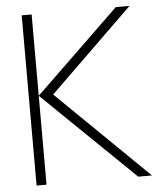

<svg xmlns="http://www.w3.org/2000/svg" viewBox="-52 -765 662 809"><g transform="rotate(-5 279.0 -360.0)"><path d="M70 0V-720H112V-376L468 -720H526L173 -376L558 0H500L112 -376V0Z"/></g></svg>

Font: Manrope
Style: Regular
Weight: 400
Designer: Mikhail Sharanda
Foundry: Mikhail Sharanda
Version: Version 4.503